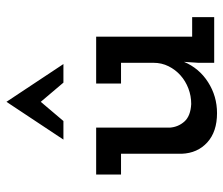

<svg xmlns="http://www.w3.org/2000/svg" viewBox="-70 -630 709 610"><g transform="rotate(-90 285.0 -325.5)"><path d="M393 -96 390 -51V0H535V-70H473V-375H324V-296H390V-193Q390 -167 379 -145Q368 -123 350 -107Q332 -91 308.5 -82Q285 -73 259 -73Q221 -75 203.5 -94.5Q186 -114 184 -141V-375H35V-296H101V-103Q103 -53 137 -22Q171 9 230 9Q284 9 328.5 -19.5Q373 -48 393 -96ZM205 -479Q220 -497 235.5 -515Q251 -533 266 -551Q281 -533 296.5 -515Q312 -497 327 -479H386Q356 -524 326 -569.5Q296 -615 266 -660Q236 -615 206 -569.5Q176 -524 146 -479Z"/></g></svg>

Font: Josefin Slab Thin
Style: Bold
Weight: 700
Version: Version 2.000